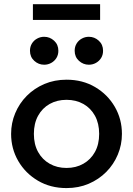

<svg xmlns="http://www.w3.org/2000/svg" viewBox="-20 -896 644 930"><path d="M302.2 15Q224.2 15 163.6 -20.8Q103 -56.6 68.4 -116.2Q33.8 -175.9 33.8 -247.5Q33.8 -300.2 53.7 -347.7Q73.5 -395.2 109.6 -431.7Q145.8 -468.1 194.8 -489.1Q243.8 -510 302.2 -510Q380.1 -510 440.8 -474.2Q501.4 -438.4 536 -378.8Q570.6 -319.1 570.6 -247.5Q570.6 -194.8 550.7 -147.3Q530.9 -99.8 494.8 -63.3Q458.6 -26.9 409.7 -5.9Q360.8 15 302.2 15ZM302.2 -82.5Q348 -82.5 383.7 -102.8Q419.4 -123 439.9 -159.9Q460.3 -196.9 460.3 -247.5Q460.3 -298.1 440 -335.2Q419.6 -372.3 383.9 -392.4Q348.2 -412.5 302.2 -412.5Q256.2 -412.5 220.5 -392.4Q184.8 -372.3 164.4 -335.2Q144.1 -298.1 144.1 -247.5Q144.1 -196.9 164.5 -159.9Q184.9 -123 220.7 -102.8Q256.4 -82.5 302.2 -82.5ZM193.9 -582.5Q166.6 -582.5 145.9 -601.4Q125.2 -620.3 125.2 -650.1Q125.2 -670.1 134.7 -685.4Q144.2 -700.8 160 -709.2Q175.7 -717.8 193.9 -717.8Q221.3 -717.8 242 -698.9Q262.7 -680.1 262.7 -650.1Q262.7 -630.2 253.2 -614.9Q243.6 -599.7 227.9 -591.1Q212.2 -582.5 193.9 -582.5ZM410.4 -582.5Q383.1 -582.5 362.4 -601.4Q341.7 -620.3 341.7 -650.1Q341.7 -670.1 351.2 -685.4Q360.8 -700.8 376.5 -709.2Q392.2 -717.8 410.4 -717.8Q437.8 -717.8 458.5 -698.9Q479.2 -680.1 479.2 -650.1Q479.2 -630.2 469.7 -614.9Q460.1 -599.7 444.4 -591.1Q428.7 -582.5 410.4 -582.5ZM139.4 -799.5V-875.5H464.9V-799.5Z"/></svg>

Font: Geologica-Sharp
Style: Regular
Weight: 100
Designer: Sindre Bremnes, Frode Helland
Foundry: Monokrom Skriftforlag AS
Version: Version 1.010;gftools[0.9.28]